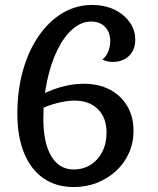

<svg xmlns="http://www.w3.org/2000/svg" viewBox="-20 -730 636 775"><path d="M125 -334Q169 -362 220 -377Q271 -392 317 -392Q378 -392 423 -368.5Q468 -345 493.5 -302Q519 -259 519 -202Q519 -154 500.5 -112.5Q482 -71 449 -40.5Q416 -10 372.5 7.5Q329 25 278 25Q207 25 156 -10Q105 -45 77.5 -111.5Q50 -178 50 -271Q50 -365 72.5 -445Q95 -525 136 -584.5Q177 -644 232 -677Q287 -710 352 -710Q402 -710 441 -691.5Q480 -673 503 -641Q526 -609 526 -569Q526 -542 514.5 -522Q503 -502 482.5 -491Q462 -480 435 -480Q412 -480 393 -490Q408 -500 416.5 -521Q425 -542 425 -564Q425 -600 404 -621.5Q383 -643 348 -643Q308 -643 273 -612.5Q238 -582 211.5 -528Q185 -474 170 -403Q155 -332 155 -251Q155 -153 187 -99.5Q219 -46 277 -46Q316 -46 346 -65Q376 -84 393 -117.5Q410 -151 410 -195Q410 -255 375 -289.5Q340 -324 280 -324Q249 -324 209 -313.5Q169 -303 135 -286Z"/></svg>

Font: Merienda
Style: Regular
Weight: 400
Designer: Eduardo Rodriguez Tunni
Foundry: Eduardo Rodriguez Tunni
Version: Version 2.001